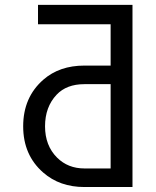

<svg xmlns="http://www.w3.org/2000/svg" viewBox="-20 -752 626 772"><path d="M424.8 -74.7V-413.6H319.3Q247.6 -413.6 207.5 -371.1Q161.1 -321.8 161.1 -244.1Q161.1 -166.5 209.5 -118.2Q253.4 -74.7 319.3 -74.7ZM512.7 0H319.3Q220.2 0 153.8 -58.1Q73.2 -128.4 73.2 -244.1Q73.2 -360.8 154.3 -431.6Q219.2 -488.3 319.3 -488.3H424.8V-654.3H132.8V-732.4H512.7Z"/></svg>

Font: Consola Mono
Style: Book
Weight: 400
Monospace: yes
Version: Version 2.001